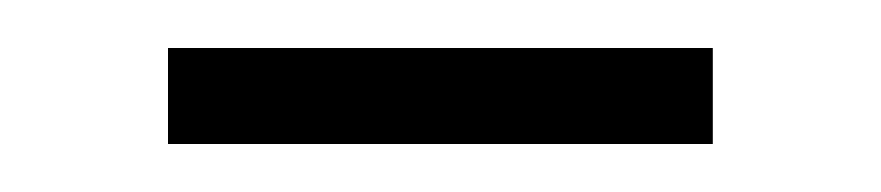

<svg xmlns="http://www.w3.org/2000/svg" viewBox="-20 -635 367 80"><path d="M50 -575V-615H277V-575Z"/></svg>

Font: Baskervville
Style: Regular
Weight: 400
Designer: Alexis Faudot, Rémi Forte, Morgane Pierson, Rafael Ribas, Tanguy Vanlaeys, Rosalie Wagner, Thomas Huot-Marchand
Foundry: ANRT
Version: Version 1.100